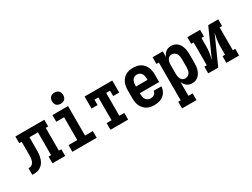

<svg xmlns="http://www.w3.org/2000/svg" viewBox="-68 -1463 3135 2390"><g transform="rotate(-30 1500.0 -267.5)"><path d="M0 0V-96Q13 -96 26.5 -98.5Q40 -101 50.5 -109Q61 -117 68.5 -128Q76 -139 80.5 -151.5Q85 -164 87 -177Q89 -190 90 -203.5Q91 -217 91 -230Q91 -243 91 -256V-258Q91 -258 91 -258Q91 -258 91 -259V-424H56V-520H472V-424H437V-96H472V0H289V-96H325V-424H203V-261Q203 -237 202.5 -213Q202 -189 198 -165Q194 -141 186.5 -118Q179 -95 166.5 -74.5Q154 -54 135.5 -38Q117 -22 95 -13Q73 -4 48.5 -2Q24 0 0 0Z M575 0V-96H701V-424H589V-520H813V-96H925V0ZM750 -590Q734 -590 718 -595Q702 -600 691 -611Q680 -622 675 -638Q670 -654 670 -670Q670 -686 675 -702Q680 -718 691 -729Q702 -740 718 -745Q734 -750 750 -750Q766 -750 782 -745Q798 -740 809 -729Q820 -718 825 -702Q830 -686 830 -670Q830 -654 825 -638Q820 -622 809 -611Q798 -600 782 -595Q766 -590 750 -590Z M1123 0V-96H1194V-424H1138V-347H1051V-520H1449V-347H1362V-424H1306V-96H1377V0Z M1752 8Q1725 8 1698 3Q1671 -2 1647.5 -15.5Q1624 -29 1605.5 -49.5Q1587 -70 1575.5 -94.5Q1564 -119 1559.5 -146Q1555 -173 1555 -200V-320Q1555 -347 1559.5 -374Q1564 -401 1575 -425.5Q1586 -450 1604 -470.5Q1622 -491 1645.5 -504.5Q1669 -518 1696 -523Q1723 -528 1750 -528Q1777 -528 1804 -523Q1831 -518 1854.5 -504.5Q1878 -491 1896 -470.5Q1914 -450 1925 -425.5Q1936 -401 1940.5 -374Q1945 -347 1945 -320V-212H1667V-200Q1667 -180 1670.5 -160Q1674 -140 1685 -123.5Q1696 -107 1714 -97.5Q1732 -88 1752 -88Q1766 -88 1780 -91.5Q1794 -95 1805.5 -103.5Q1817 -112 1823.5 -125Q1830 -138 1831 -152H1943Q1941 -129 1934 -106.5Q1927 -84 1914 -65Q1901 -46 1882.5 -31Q1864 -16 1842.5 -7.5Q1821 1 1798 4.5Q1775 8 1752 8ZM1667 -308H1833V-320Q1833 -340 1829.5 -359.5Q1826 -379 1816 -396Q1806 -413 1788 -422.5Q1770 -432 1750 -432Q1730 -432 1712 -422.5Q1694 -413 1684 -396Q1674 -379 1670.5 -359.5Q1667 -340 1667 -320Z M2028 215V119H2063V-424H2028V-520H2175V-439Q2182 -458 2193.5 -475Q2205 -492 2221 -504.5Q2237 -517 2257 -522.5Q2277 -528 2297 -528Q2321 -528 2344 -520Q2367 -512 2385 -496Q2403 -480 2414.5 -459Q2426 -438 2433 -415Q2440 -392 2442.5 -368Q2445 -344 2445 -320V-200Q2445 -176 2442.5 -152Q2440 -128 2433 -105Q2426 -82 2414.5 -61Q2403 -40 2385 -24Q2367 -8 2344 0Q2321 8 2297 8Q2277 8 2257 2.5Q2237 -3 2221 -15.5Q2205 -28 2193.5 -45Q2182 -62 2175 -81V119H2235V215ZM2251 -88Q2271 -88 2288.5 -98Q2306 -108 2316 -124.5Q2326 -141 2329.5 -160.5Q2333 -180 2333 -200V-320Q2333 -340 2329.5 -359.5Q2326 -379 2316 -395.5Q2306 -412 2288.5 -422Q2271 -432 2251 -432Q2238 -432 2226 -428Q2214 -424 2204.5 -415Q2195 -406 2189.5 -394.5Q2184 -383 2180.5 -370.5Q2177 -358 2176 -345.5Q2175 -333 2175 -320V-200Q2175 -187 2176 -174.5Q2177 -162 2180.5 -149.5Q2184 -137 2189.5 -125.5Q2195 -114 2204.5 -105Q2214 -96 2226 -92Q2238 -88 2251 -88Z M2528 0V-96H2563V-424H2528V-520H2711V-424H2675V-312Q2675 -288 2673.5 -263.5Q2672 -239 2668.5 -215.5Q2665 -192 2659.5 -168Q2654 -144 2650 -121L2828 -520H2972V-424H2937V-96H2972V0H2789V-96H2825V-208Q2825 -232 2826.5 -256.5Q2828 -281 2831.5 -304.5Q2835 -328 2840.5 -352Q2846 -376 2850 -399L2672 0Z"/></g></svg>

Font: Iosevka Gothic
Style: Bold
Weight: 700
Monospace: yes
Designer: Belleve Invis
Foundry: Belleve Invis
Version: Version 15.5.1; ttfautohint (v1.8.4)